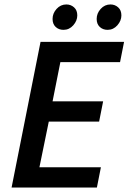

<svg xmlns="http://www.w3.org/2000/svg" viewBox="-20 -842 577 862"><path d="M265 -708Q244 -708 230 -721Q216 -734 216 -757Q216 -782 234 -802Q252 -822 278 -822Q298 -822 312.5 -809Q327 -796 327 -773Q327 -749 309 -728.5Q291 -708 265 -708ZM463 -708Q442 -708 428 -721Q414 -734 414 -757Q414 -782 432 -802Q450 -822 476 -822Q496 -822 510.5 -809Q525 -796 525 -773Q525 -749 507 -728.5Q489 -708 463 -708ZM32 0 162 -654H537L519 -563H251L216 -387H443L425 -296H199L157 -91H433L415 0Z"/></svg>

Font: TypoPRO Source Sans Pro
Style: Italic
Weight: 600
Italic angle: -11°
Designer: Paul D. Hunt
Foundry: Adobe Systems Incorporated
Version: Version 1.075;PS 2.000;hotconv 1.0.86;makeotf.lib2.5.63406